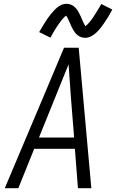

<svg xmlns="http://www.w3.org/2000/svg" viewBox="-20 -985 616 1005"><path d="M5 0H76L159 -206H372L388 0H458L392 -735H315L212 -490ZM184 -265 275 -490Q291 -530 307 -569.5Q323 -609 339 -648Q342 -609 344.5 -569.5Q347 -530 350 -490L368 -265ZM426 -787Q442 -787 458 -795.5Q474 -804 487 -817Q500 -830 508 -840.5Q516 -851 526 -865.5Q536 -880 546.5 -897Q557 -914 568 -935L510 -964Q506 -956 502 -949.5Q498 -943 494 -936.5Q490 -930 486.5 -924Q483 -918 479.5 -913Q476 -908 473 -903Q470 -898 467 -893.5Q464 -889 461 -885Q458 -881 455.5 -877.5Q453 -874 450.5 -871.5Q448 -869 443.5 -863.5Q439 -858 435.5 -855Q432 -852 427 -848Q422 -856 418 -864Q414 -872 409.5 -883Q405 -894 401 -902.5Q397 -911 392 -920.5Q387 -930 381 -937.5Q375 -945 367 -951.5Q359 -958 349 -961.5Q339 -965 328 -965Q311 -965 295.5 -956.5Q280 -948 267 -934.5Q254 -921 245.5 -910.5Q237 -900 227.5 -886Q218 -872 207.5 -855Q197 -838 185 -817L244 -788Q248 -796 252 -802.5Q256 -809 259.5 -815.5Q263 -822 266.5 -827.5Q270 -833 273.5 -838.5Q277 -844 280.5 -849Q284 -854 287 -858.5Q290 -863 292.5 -866.5Q295 -870 298 -874Q301 -878 303 -880.5Q305 -883 310 -888.5Q315 -894 318 -897Q321 -900 326 -903Q331 -897 335 -888.5Q339 -880 344 -869Q349 -858 352.5 -849.5Q356 -841 361.5 -831.5Q367 -822 372.5 -814.5Q378 -807 386.5 -800.5Q395 -794 405 -790.5Q415 -787 426 -787Z"/></svg>

Font: Iosevka Sparkle Light
Style: Italic
Weight: 300
Italic angle: -9°
Designer: Belleve Invis
Foundry: Belleve Invis
Version: Version 4.5.0; ttfautohint (v1.8.3)